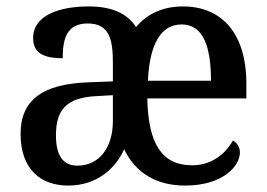

<svg xmlns="http://www.w3.org/2000/svg" viewBox="-20 -567 829 597"><path d="M192 10C282 10 340 -44 366 -103C401 -30 465 10 556 10C672 10 726 -50 726 -93C726 -111 715 -125 704 -130C680 -86 635 -53 578 -53C485 -53 441 -117 438 -261H746V-307C746 -464 669 -547 549 -547C485 -547 437 -523 403 -483C374 -527 325 -547 256 -547C162 -547 83 -518 83 -449C83 -404 112 -386 175 -386C175 -448 188 -494 253 -494C320 -494 331 -444 331 -373V-314L254 -311C114 -306 44 -257 44 -151C44 -40 107 10 192 10ZM636 -316H440C445 -431 481 -491 545 -491C612 -491 636 -422 636 -316ZM221 -52C176 -52 154 -83 154 -146C154 -223 184 -263 278 -268L331 -271V-191C331 -106 287 -52 221 -52Z"/></svg>

Font: Noto Serif Myanmar SemiCondensed Medium
Style: Regular
Weight: 500
Width: 4
Designer: Ben Mitchell and the Monotype Design Team
Foundry: Monotype Imaging Inc.
Version: Version 2.106